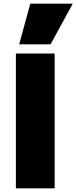

<svg xmlns="http://www.w3.org/2000/svg" viewBox="-20 -1020 414 1040"><path d="M66 0V-730H276V0ZM254 -780H84L144 -1000H374Z"/></svg>

Font: M PLUS 2 Thin Black
Style: Regular
Weight: 900
Version: Version 1.001